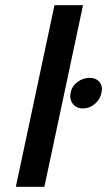

<svg xmlns="http://www.w3.org/2000/svg" viewBox="-20 -720 413 740"><path d="M325 -420Q300 -420 278.5 -404Q257 -388 252 -362Q247 -337 261 -319.5Q275 -302 300 -302Q325 -302 345.5 -319.5Q366 -337 371 -362Q377 -388 363.5 -404Q350 -420 325 -420ZM41 0H151L300 -700H190Z"/></svg>

Font: Advent Pro
Style: Bold Italic
Weight: 700
Italic angle: -12°
Designer: VivaRado, Andreas Kalpakidis
Foundry: VivaRado, Andreas Kalpakidis
Version: Version 3.000